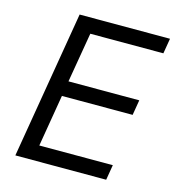

<svg xmlns="http://www.w3.org/2000/svg" viewBox="-105 -788 809 878"><g transform="rotate(15 300.0 -349.0)"><path d="M476.9 0 489 -72.1H141L182.2 -317.8H517L529.1 -389.9H193.9L234 -626.1H579.9L592 -698.2H164.1L46.9 0Z"/></g></svg>

Font: Margiela Mono Italic Italic
Style: Regular
Weight: 400
Designer: Mike Abbink, Paul van der Laan, Pieter van Rosmalen
Foundry: Bold Monday
Version: Version 2.003 2021